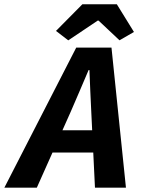

<svg xmlns="http://www.w3.org/2000/svg" viewBox="-63 -873 683 893"><path d="M-42.8 0H108.2L266.1 -353.7C294.9 -419.3 321.4 -482.6 349 -547H353C355.7 -480.3 358.1 -417.4 361.5 -353.2L378.7 0H522.8L455.5 -651.7H291.6L-42.8 0ZM120.4 -163.6H419.6L442.9 -267.2H144.8L120.4 -163.6ZM254.5 -685.3 391.4 -777.2H395.4L492.8 -685.6L560 -724.3L480.4 -853.2H320.2L197.4 -729.2L254.5 -685.3Z"/></svg>

Font: Source Code Variable
Style: Italic
Weight: 400
Italic angle: -11°
Monospace: yes
Designer: Paul D. Hunt, Teo Tuominen
Foundry: Adobe Systems Incorporated
Version: Version 1.005;PS 1.0;hotconv 16.6.54;makeotf.lib2.5.65590